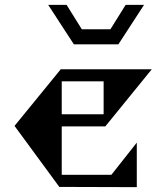

<svg xmlns="http://www.w3.org/2000/svg" viewBox="-20 -772 687 793"><path d="M499 -752H575L469 -589H285L179 -752H255L318 -651H436ZM545 -183V1L225 0L40 -252L231 -486H607L415 -250H235V-50H440ZM408 -436H235V-300H408Z"/></svg>

Font: Chokokutai
Style: Regular
Weight: 400
Designer: 108号,108go
Foundry: Font Zone 108
Version: Version 1.000; ttfautohint (v1.8.3)